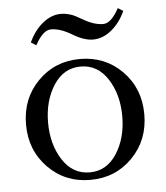

<svg xmlns="http://www.w3.org/2000/svg" viewBox="-48 -668 623 720"><g transform="rotate(-5 263.5 -308.5)"><path d="M85.9 -524.9Q105.5 -568.4 138.2 -595.2Q170.9 -622.1 208 -622.1Q222.7 -622.1 237.3 -617.9Q252 -613.8 260.7 -609.1Q269.5 -604.5 284.2 -596.2Q327.1 -570.3 362.3 -570.3Q392.6 -570.3 421.9 -625L441.4 -612.8Q421.9 -569.3 389.2 -542.5Q356.4 -515.6 319.3 -515.6Q285.6 -515.6 242.2 -542Q199.7 -567.4 165 -567.4Q134.8 -567.4 105.5 -512.7ZM41 -219.7Q41 -317.4 105 -382.3Q168.9 -447.3 263.7 -447.3Q358.4 -447.3 422.4 -382.3Q486.3 -317.4 486.3 -219.7Q486.3 -122.6 422.4 -57.4Q358.4 7.8 263.7 7.8Q168.9 7.8 105 -57.4Q41 -122.6 41 -219.7ZM161.9 -360.4Q124 -301.8 124 -219.7Q124 -137.7 161.9 -79.1Q199.7 -20.5 263.7 -20.5Q327.6 -20.5 365.5 -79.1Q403.3 -137.7 403.3 -219.7Q403.3 -301.8 365.5 -360.4Q327.6 -418.9 263.7 -418.9Q199.7 -418.9 161.9 -360.4Z"/></g></svg>

Font: Theano Old Style
Style: Regular
Weight: 400
Designer: Alexey Kryukov
Version: Version 2.00